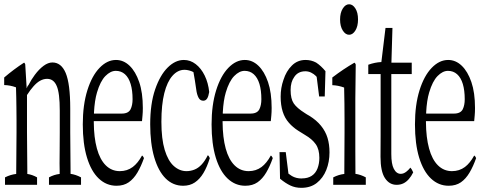

<svg xmlns="http://www.w3.org/2000/svg" viewBox="-27 -880 2295 904"><path d="M203.6 -44.9Q228 -58.1 253.9 -61V-64.9Q253.9 -76.2 253.9 -77.1V-77.6Q253.4 -80.6 253.4 -110.4Q253.4 -137.7 253.9 -170.4Q254.4 -203.1 254.4 -257.3Q254.4 -313 254.4 -358.9Q254.4 -442.4 240.2 -474.6Q226.1 -508.8 194.8 -508.8Q178.2 -508.8 162.1 -500Q146 -491.2 129.9 -472.7Q116.2 -457.5 100.1 -432.6Q100.1 -349.6 100.1 -257.3Q100.1 -217.8 101.6 -78.1Q101.6 -76.2 101.6 -64.9V-61Q125 -57.6 147.5 -44.9Q147.5 -32.2 147.5 -9.8H-3.4Q-3.4 -32.2 -3.4 -44.9Q22.9 -58.1 49.3 -61V-64.9Q49.8 -166 50.8 -257.3Q50.8 -291 50.8 -314.9Q50.8 -348.1 50.3 -372.8Q49.8 -397.5 49.6 -419.2Q49.3 -440.9 48.3 -468.8Q20.5 -479 -7.3 -479.5Q-7.3 -502 -7.3 -515.1Q39.1 -554.7 85.4 -584.5Q88.9 -585.9 91.8 -577.1Q95.2 -525.4 98.6 -463.9Q102.5 -476.1 106.9 -479Q120.6 -505.9 136.7 -527.3Q156.7 -554.2 178.2 -570.1Q199.7 -585.9 219.7 -585.9Q261.2 -585.9 282.2 -536.6Q303.7 -485.4 303.7 -369.1Q303.7 -318.4 303.7 -257.3Q303.7 -216.3 305.2 -77.1Q305.2 -75.7 305.2 -64.9V-61.5Q329.6 -58.1 354.5 -44.9Q354.5 -32.2 354.5 -9.8H203.6Q203.6 -32.2 203.6 -44.9Z M519 -597.7Q554.7 -597.7 583 -570.6Q611.3 -543.5 628.4 -493.7Q645.5 -443.8 645.5 -371.6Q645.5 -351.6 644 -335.9Q642.6 -320.3 641.6 -309.6H414.6V-304.7Q415 -232.9 429.2 -180.9Q443.4 -128.9 470.9 -101.6Q498.5 -74.2 537.1 -74.2Q571.8 -74.2 598.1 -93.8Q622.1 -111.8 641.6 -147.5Q646 -146.5 650.9 -135.7Q637.2 -96.7 619.9 -67.4Q602.5 -38.1 579.1 -21.7Q555.7 -5.4 521.5 -5.4Q474.1 -5.4 438.2 -39.3Q402.3 -73.2 382.6 -137.9Q362.8 -202.6 362.8 -294.4Q362.8 -386.2 384.3 -454.8Q405.8 -523.4 441.7 -560.5Q477.5 -597.7 519 -597.7ZM415.5 -350.6V-345.2H546.4Q577.6 -345.2 587.9 -365.7Q597.2 -384.8 597.2 -412.6Q597.2 -454.6 588.1 -484.6Q579.1 -514.6 561.3 -530.5Q543.5 -546.4 518.3 -546.4Q493.2 -546.4 469.2 -522Q445.3 -497.6 429.7 -444.8Q418.5 -407.2 415.5 -350.6Z M887.7 -81.1Q924.8 -95.2 951.2 -148.9Q956.1 -147.5 960.9 -135.7Q948.2 -94.2 930.9 -65.4Q913.6 -36.6 890.4 -21Q867.2 -5.4 835.4 -5.4Q787.6 -5.4 752.9 -39.8Q718.3 -74.2 699.2 -139.4Q680.2 -204.6 680.2 -294.9Q680.2 -391.6 703.4 -459Q726.6 -526.4 762.5 -562Q798.3 -597.7 838.9 -597.7Q869.1 -597.7 894.5 -578.1Q919.9 -558.6 936.8 -524.2Q953.6 -489.7 958 -446.8Q954.6 -425.8 948 -415.8Q941.4 -405.8 930.2 -405.8Q915.5 -405.8 908.2 -419.4Q899.9 -434.6 897 -458.5Q890.6 -504.4 883.8 -540.5Q878.4 -543 875.5 -544.4Q857.4 -551.3 841.3 -551.3Q810.1 -551.3 785.2 -523.4Q760.3 -495.6 746.6 -441.4Q732.9 -387.2 732.9 -306.6Q732.9 -226.1 748.5 -174.3Q764.2 -122.6 791.3 -98.4Q818.4 -74.2 851.1 -74.2Q869.6 -74.2 887.7 -81.1Z M1125.5 -597.7Q1161.1 -597.7 1189.5 -570.6Q1217.8 -543.5 1234.9 -493.7Q1252 -443.8 1252 -371.6Q1252 -351.6 1250.5 -335.9Q1249 -320.3 1248 -309.6H1021V-304.7Q1021.5 -232.9 1035.6 -180.9Q1049.8 -128.9 1077.4 -101.6Q1105 -74.2 1143.6 -74.2Q1178.2 -74.2 1204.6 -93.8Q1228.5 -111.8 1248 -147.5Q1252.4 -146.5 1257.3 -135.7Q1243.7 -96.7 1226.3 -67.4Q1209 -38.1 1185.5 -21.7Q1162.1 -5.4 1127.9 -5.4Q1080.6 -5.4 1044.7 -39.3Q1008.8 -73.2 989 -137.9Q969.2 -202.6 969.2 -294.4Q969.2 -386.2 990.7 -454.8Q1012.2 -523.4 1048.1 -560.5Q1084 -597.7 1125.5 -597.7ZM1022 -350.6V-345.2H1152.8Q1184.1 -345.2 1194.3 -365.7Q1203.6 -384.8 1203.6 -412.6Q1203.6 -454.6 1194.6 -484.6Q1185.5 -514.6 1167.7 -530.5Q1149.9 -546.4 1124.8 -546.4Q1099.6 -546.4 1075.7 -522Q1051.8 -497.6 1036.1 -444.8Q1024.9 -407.2 1022 -350.6Z M1291.5 -38.6Q1290.5 -95.7 1289.1 -163.6H1318.4Q1324.7 -107.9 1331.1 -62.5Q1339.8 -55.7 1347.2 -51.3Q1367.2 -39.6 1393.6 -39.6Q1393.6 -40 1394.5 -40Q1421.9 -40 1440.4 -52Q1459 -64 1467.8 -86.7Q1476.6 -109.4 1476.6 -136.7Q1476.6 -176.8 1459.7 -200.9Q1442.9 -225.1 1409.2 -244.6Q1393.1 -254.4 1377 -264.6Q1351.6 -280.8 1333 -302.2Q1294.4 -345.7 1294.4 -424.8Q1294.4 -466.3 1307.6 -503.9Q1320.8 -545.4 1347.2 -571.3Q1373.5 -597.7 1411.6 -597.7Q1438.5 -597.7 1461.4 -585.4Q1483.9 -570.8 1505.4 -544.9Q1503.9 -481.9 1502 -425.8H1475.6Q1469.7 -467.3 1463.9 -519Q1463.4 -514.6 1462.4 -520.5Q1438 -544.4 1411.1 -544.4Q1376 -544.4 1358.4 -517.6Q1341.3 -494.1 1341.3 -456.1Q1341.3 -414.6 1356.2 -392.8Q1371.1 -371.1 1407.7 -348.1Q1417.5 -341.3 1429.2 -335Q1463.4 -314 1484.6 -287.6Q1505.9 -261.2 1515.1 -230.7Q1524.4 -200.2 1524.4 -162.6Q1524.4 -117.7 1509.3 -79.8Q1494.1 -42 1464.8 -18.8Q1435.5 4.4 1391.6 4.4Q1363.3 4.4 1340.1 -6.6Q1316.9 -17.6 1291.5 -38.6Z M1616.7 -716.3Q1599.6 -716.3 1586.9 -736.3Q1574.2 -756.3 1574.2 -788.1Q1574.2 -819.8 1586.9 -839.8Q1599.6 -859.9 1616.7 -859.9Q1633.8 -859.9 1646.2 -840.3Q1658.7 -820.8 1658.7 -788.6Q1658.7 -756.3 1646.2 -736.3Q1633.8 -716.3 1616.7 -716.3ZM1542 -44.9Q1567.9 -58.1 1594.2 -61V-64.5Q1594.2 -75.2 1594.2 -77.1Q1594.2 -122.1 1594.7 -170.9Q1595.2 -219.7 1595.2 -256.3Q1595.2 -289.6 1595.2 -313Q1595.2 -392.6 1593.3 -467.8Q1565.4 -478 1537.6 -479Q1537.6 -502 1537.6 -515.1Q1589.4 -554.7 1641.1 -584.5Q1644.5 -585.4 1647.9 -576.2Q1647 -500.5 1646 -415Q1646 -297.9 1646 -170.9Q1646 -118.7 1646.5 -64.9V-61.5Q1670.9 -58.1 1695.3 -44.9Q1695.3 -32.2 1695.3 -9.8H1542Q1542 -32.2 1542 -44.9Z M1765.1 -531.2H1707Q1707 -558.1 1707 -575.2Q1737.8 -586.4 1768.6 -587.9Q1778.3 -673.3 1788.1 -748.5H1820.8Q1818.4 -671.4 1815.9 -585H1911.6Q1911.6 -563 1911.6 -531.2H1815.4Q1815.4 -347.7 1815.4 -154.8Q1815.4 -107.9 1827.1 -85.4Q1839.4 -61.5 1859.9 -61.5Q1873 -61.5 1885.7 -71.3Q1895.5 -78.6 1905.3 -90.8Q1911.6 -84.5 1918.5 -68.4Q1909.7 -50.3 1897.7 -36.6Q1885.7 -22.9 1871.8 -16.4Q1857.9 -9.8 1840.3 -9.8Q1806.2 -9.8 1785.4 -41.5Q1764.6 -73.2 1764.6 -141.6Q1764.6 -197.3 1765.1 -243.2Q1765.1 -392.1 1765.1 -531.2Z M2083 -597.7Q2118.7 -597.7 2147 -570.6Q2175.3 -543.5 2192.4 -493.7Q2209.5 -443.8 2209.5 -371.6Q2209.5 -351.6 2208 -335.9Q2206.5 -320.3 2205.6 -309.6H1978.5V-304.7Q1979 -232.9 1993.2 -180.9Q2007.3 -128.9 2034.9 -101.6Q2062.5 -74.2 2101.1 -74.2Q2135.7 -74.2 2162.1 -93.8Q2186 -111.8 2205.6 -147.5Q2210 -146.5 2214.8 -135.7Q2201.2 -96.7 2183.8 -67.4Q2166.5 -38.1 2143.1 -21.7Q2119.6 -5.4 2085.4 -5.4Q2038.1 -5.4 2002.2 -39.3Q1966.3 -73.2 1946.5 -137.9Q1926.8 -202.6 1926.8 -294.4Q1926.8 -386.2 1948.2 -454.8Q1969.7 -523.4 2005.6 -560.5Q2041.5 -597.7 2083 -597.7ZM1979.5 -350.6V-345.2H2110.4Q2141.6 -345.2 2151.9 -365.7Q2161.1 -384.8 2161.1 -412.6Q2161.1 -454.6 2152.1 -484.6Q2143.1 -514.6 2125.2 -530.5Q2107.4 -546.4 2082.3 -546.4Q2057.1 -546.4 2033.2 -522Q2009.3 -497.6 1993.7 -444.8Q1982.4 -407.2 1979.5 -350.6Z"/></svg>

Font: Scarab Serif
Style: Condensed-Light
Weight: 300
Designer: John Roberts
Foundry: Scarab
Version: 1.0